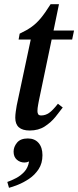

<svg xmlns="http://www.w3.org/2000/svg" viewBox="-20 -613 374 918"><path d="M122 11Q53 11 53 -50Q53 -63 55.5 -80.5Q58 -98 60 -109L127 -424H69L74 -452Q108 -468 131 -484.5Q154 -501 174.5 -525.5Q195 -550 222 -593H262L236 -467H334L325 -424H227L166 -132Q166 -132 162.5 -113.5Q159 -95 159 -82Q159 -73 162.5 -67Q166 -61 177 -61Q197 -61 214.5 -73Q232 -85 257 -117L280 -99Q266 -80 245 -54Q224 -28 194 -8.5Q164 11 122 11ZM23 285 15 257Q35 250 57 238.5Q79 227 96.5 208Q114 189 119 159Q108 164 97 164Q76 164 60.5 150.5Q45 137 45 112Q45 89 61.5 69Q78 49 113 49Q146 49 164.5 70.5Q183 92 183 129Q183 168 164.5 196Q146 224 119 242Q92 260 65.5 270.5Q39 281 23 285Z"/></svg>

Font: STIX Two Text Medium
Style: Italic
Weight: 500
Italic angle: -12°
Designer: Ross Mills, John Hudson & Paul Hanslow, Tiro Typeworks Ltd; with prior portions MicroPress Inc. and Coen Hoffman, Elsevi
Foundry: Tiro Typeworks Ltd
Version: Version 2.13 b171